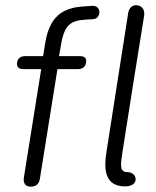

<svg xmlns="http://www.w3.org/2000/svg" viewBox="-20 -696 587 722"><path d="M95 6C115 6 127 -4 130 -24L196 -436H272C292 -436 304 -446 304 -467C304 -479 296 -485 279 -485H202L209 -525C222 -607 249 -618 300 -622L331 -624C361 -626 363 -677 326 -674L296 -672C215 -667 165 -635 149 -528L142 -485H75C56 -485 44 -475 44 -455C44 -443 52 -436 69 -436H135L70 -30C66 -7 76 6 95 6ZM490 -20C491 -36 478 -49 458 -49C430 -49 433 -75 440 -121C470 -315 491 -444 522 -637C525 -657 516 -673 497 -676C478 -679 465 -666 462 -647L381 -129C372 -73 366 5 451 5C463 5 488 1 490 -20Z"/></svg>

Font: SN Pro Light
Style: Italic
Weight: 300
Italic angle: -8.99998°
Designer: Tobias Whetton
Foundry: Supernotes
Version: Version 1.001;Glyphs 3.2 (3249)